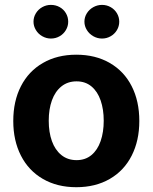

<svg xmlns="http://www.w3.org/2000/svg" viewBox="-20 -763 630 793"><path d="M34.8 -263.2Q34.8 -345.3 66.5 -407Q98.1 -468.8 157.2 -502.9Q216.2 -537.1 295.2 -537.1Q374.3 -537.1 433.4 -502.9Q492.5 -468.8 523.9 -407Q555.4 -345.3 555.4 -263.2Q555.4 -182.2 523.9 -120.2Q492.5 -58.2 433.4 -24Q374.3 10.2 295.2 10.2Q216.2 10.2 157.2 -24Q98.1 -58.2 66.5 -120.2Q34.8 -182.2 34.8 -263.2ZM408.4 -264.4Q408.4 -311.3 395.7 -348.1Q383 -385 357.8 -406Q332.6 -427 296.3 -427Q259.5 -427 233.5 -406Q207.6 -385 194.4 -348.4Q181.3 -311.9 181.3 -264.4Q181.3 -216.9 194.4 -180.2Q207.6 -143.6 233.5 -122.6Q259.5 -101.6 296.3 -101.6Q332.6 -101.6 357.8 -122.6Q383 -143.6 395.7 -180.5Q408.4 -217.4 408.4 -264.4ZM118.4 -673.3Q118.4 -692.2 128.2 -708.2Q137.9 -724.2 154.5 -733.5Q171 -742.8 190.1 -742.8Q210 -742.8 226.3 -733.7Q242.6 -724.7 252.1 -708.7Q261.7 -692.6 261.7 -673.3Q261.7 -654.8 252.1 -638.7Q242.6 -622.7 226.3 -613.3Q210 -603.8 190.1 -603.8Q171.5 -603.8 154.7 -613.3Q137.9 -622.7 128.2 -639Q118.4 -655.2 118.4 -673.3ZM328.7 -673.3Q328.7 -692.2 338.7 -708.2Q348.7 -724.2 365.5 -733.5Q382.3 -742.8 401.3 -742.8Q420.8 -742.8 437.1 -733.5Q453.4 -724.2 463 -708.2Q472.5 -692.2 472.5 -673.3Q472.5 -654.8 463 -638.7Q453.4 -622.7 437.1 -613.3Q420.8 -603.8 401.3 -603.8Q382.3 -603.8 365.5 -613.3Q348.7 -622.7 338.7 -639Q328.7 -655.2 328.7 -673.3Z"/></svg>

Font: WEMIX Pretendard Variable
Style: Regular
Weight: 400
Designer: Base glyphs from Inter by Rasmus Andersson; Hangeul glyphs from Noto Sans CJK(Source Han Sans) by Jang Soo-young and Kan
Foundry: Kil Hyung-jin
Version: Version 1.000;Glyphs 3.2 (3208)